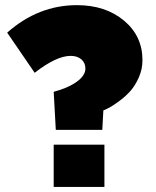

<svg xmlns="http://www.w3.org/2000/svg" viewBox="-20 -737 615 757"><path d="M8.3 -608.3Q130.8 -716.7 283.3 -716.7Q395.8 -716.7 468.8 -655.8Q541.7 -595 541.7 -500Q541.7 -464.2 527.5 -432.1Q513.3 -400 495 -379.2Q476.7 -358.3 452.1 -340Q427.5 -321.7 413.8 -314.2Q400 -306.7 387.5 -301.7L383.3 -225H200L191.7 -375Q248.3 -390 282.5 -414.6Q316.7 -439.2 316.7 -466.7Q316.7 -489.2 300.8 -502.9Q285 -516.7 258.3 -516.7Q202.5 -516.7 116.7 -450ZM191.7 0V-166.7H391.7V0Z"/></svg>

Font: BoonTook
Style: Regular
Weight: 400
Designer: Sungsit Sawaiwan
Foundry: FontUni
Version: Version 3.0